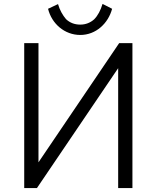

<svg xmlns="http://www.w3.org/2000/svg" viewBox="-20 -963 802 983"><path d="M177 -132V-742H104V0H169L585 -614V0H658V-742H590ZM391 -837C361 -837 337 -847 318 -865C301 -885 286 -911 277 -942L226 -918C245 -841 311 -784 391 -784C471 -784 534 -843 554 -918L505 -943C495 -910 481 -883 462 -864C443 -847 419 -837 391 -837Z"/></svg>

Font: Cheyenne Sans Light
Style: Regular
Weight: 300
Designer: The Public Sans project authors (U.S. Web Design System), Libre Franklin designed by Pablo Impallari and Rodrigo Fuenzal
Foundry: The Cheyenne Sans Project Authors
Version: Version 2.007